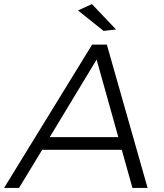

<svg xmlns="http://www.w3.org/2000/svg" viewBox="-67 -918 799 938"><path d="M580 0 528 -186H139L26 0H-47L383 -700H455L654 0ZM176 -248H511L405 -627ZM382 -898 500 -774 439 -767 314 -867Z"/></svg>

Font: Gontserrat Light
Style: Italic
Weight: 300
Italic angle: -11.3°
Designer: Julieta Ulanovsky
Foundry: Julieta Ulanovsky
Version: Version 6.001